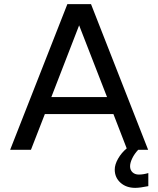

<svg xmlns="http://www.w3.org/2000/svg" viewBox="-20 -721 762 924"><path d="M28.8 0 304.2 -701.2H418L692.9 0H645Q627 19 616.5 40.8Q606 62.5 606 79.1Q606 97.2 617.7 108.2Q629.4 119.1 647.9 119.1Q669.9 119.1 693.8 111.8V174.8Q653.3 183.1 630.9 183.1Q587.4 183.1 559.8 158.2Q532.2 133.3 532.2 95.2Q532.2 70.8 548.3 42.5Q564.5 14.2 589.8 -6.8L525.9 -171.9H195.8L128.9 0ZM227.1 -253.9H495.1L360.8 -599.1Z"/></svg>

Font: LT Superior Med
Style: Regular
Weight: 500
Designer: Daniel Lyons
Foundry: LyonsType
Version: Version 1.000